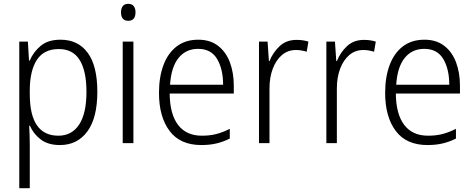

<svg xmlns="http://www.w3.org/2000/svg" viewBox="-20 -750 2481 1006"><path d="M297 -542Q389 -542 439.5 -473.5Q490 -405 490 -269Q490 -132 437.5 -61Q385 10 294 10Q231 10 192.5 -20Q154 -50 137 -91H133Q134 -69 135 -44Q136 -19 136 4V236H81V-532H126L132 -433H136Q155 -478 193.5 -510Q232 -542 297 -542ZM288 -493Q211 -493 174 -437.5Q137 -382 136 -280V-257Q136 -39 286 -39Q356 -39 394.5 -97Q433 -155 433 -269Q433 -378 397.5 -435.5Q362 -493 288 -493Z M652 -730Q671 -730 680.5 -718Q690 -706 690 -686Q690 -641 652 -641Q614 -641 614 -686Q614 -706 623.5 -718Q633 -730 652 -730ZM679 -532V0H623V-532Z M1019 -542Q1081 -542 1122.5 -510Q1164 -478 1184.5 -423.5Q1205 -369 1205 -300V-260H869Q870 -152 913 -95.5Q956 -39 1038 -39Q1079 -39 1112.5 -47.5Q1146 -56 1184 -75V-24Q1150 -7 1114.5 1.5Q1079 10 1035 10Q924 10 868.5 -64Q813 -138 813 -263Q813 -346 836.5 -409Q860 -472 906 -507Q952 -542 1019 -542ZM1018 -494Q954 -494 915.5 -446.5Q877 -399 871 -306H1149Q1149 -388 1117.5 -441Q1086 -494 1018 -494Z M1534 -541Q1568 -541 1596 -532L1587 -479Q1574 -483 1560 -485.5Q1546 -488 1531 -488Q1488 -488 1457 -461.5Q1426 -435 1409 -389.5Q1392 -344 1392 -287V0H1337V-532H1382L1389 -430H1392Q1410 -475 1445 -508Q1480 -541 1534 -541Z M1887 -541Q1921 -541 1949 -532L1940 -479Q1927 -483 1913 -485.5Q1899 -488 1884 -488Q1841 -488 1810 -461.5Q1779 -435 1762 -389.5Q1745 -344 1745 -287V0H1690V-532H1735L1742 -430H1745Q1763 -475 1798 -508Q1833 -541 1887 -541Z M2204 -542Q2266 -542 2307.5 -510Q2349 -478 2369.5 -423.5Q2390 -369 2390 -300V-260H2054Q2055 -152 2098 -95.5Q2141 -39 2223 -39Q2264 -39 2297.5 -47.5Q2331 -56 2369 -75V-24Q2335 -7 2299.5 1.5Q2264 10 2220 10Q2109 10 2053.5 -64Q1998 -138 1998 -263Q1998 -346 2021.5 -409Q2045 -472 2091 -507Q2137 -542 2204 -542ZM2203 -494Q2139 -494 2100.5 -446.5Q2062 -399 2056 -306H2334Q2334 -388 2302.5 -441Q2271 -494 2203 -494Z"/></svg>

Font: Noto Sans Lao Looped SemiCondensed Light
Style: Regular
Weight: 300
Width: 4
Designer: Mark Frömberg, Ben Mitchell
Foundry: The Fontpad Ltd
Version: Version 1.002; ttfautohint (v1.8.4.7-5d5b)